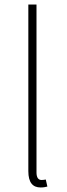

<svg xmlns="http://www.w3.org/2000/svg" viewBox="-20 -814 294 847"><path d="M159 13C174 13 180 11 189 9L182 -22C171 -20 167 -20 163 -20C149 -20 141 -31 141 -53V-794H105V-59C105 -8 125 13 159 13Z"/></svg>

Font: Noto Sans Japanese Thin
Style: Regular
Weight: 100
Designer: Ryoko NISHIZUKA (kana & ideographs); Paul D. Hunt (Latin, Greek & Cyrillic); Wenlong ZHANG (bopomofo); Sandoll Communica
Foundry: Adobe Systems Incorporated
Version: Version 1.000;PS 1;hotconv 1.0.78;makeotf.lib2.5.61930